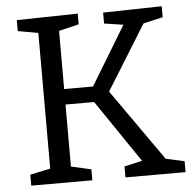

<svg xmlns="http://www.w3.org/2000/svg" viewBox="-51 -750 812 802"><g transform="rotate(-5 355.0 -349.5)"><path d="M406 -363 617 -63 695 -46V0H443V-46L518 -63L340 -325H220V-65L304 -46V0H48V-46L133 -64V-633L48 -648V-694L304 -699V-654L220 -634V-390H341L490 -636L410 -648V-694L656 -699V-653L574 -634Z"/></g></svg>

Font: Bitter Pro
Style: Regular
Weight: 400
Designer: Sol Matas, and Bitter project Authors
Foundry: Sol Matas
Version: Version 1.010